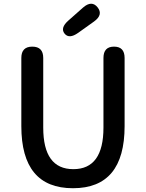

<svg xmlns="http://www.w3.org/2000/svg" viewBox="-20 -984 773 1017"><path d="M93 -316V-677Q93 -737 151 -737Q209 -737 209 -677V-308Q209 -88 368.5 -88Q528 -88 528 -308V-677Q528 -737 584 -737Q640 -737 640 -677V-316Q640 13 366.5 13Q93 13 93 -316ZM394 -810Q346 -776 322 -806Q298 -836 342 -875L420 -944Q466 -984 497 -945Q528 -906 478 -870Z"/></svg>

Font: Resource Han Rounded JP Medium
Style: Regular
Weight: 500
Designer: Cyano Hao (round all glyphs); Ryoko NISHIZUKA 西塚涼子 (kana, bopomofo & ideographs); Paul D. Hunt (Latin, Greek & Cyrillic)
Foundry: Cyano Hao
Version: 0.990